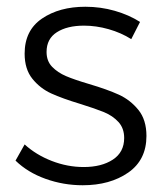

<svg xmlns="http://www.w3.org/2000/svg" viewBox="-20 -547 489 569"><path d="M229 -471Q179 -471 148.5 -451.5Q118 -432 118 -393Q118 -366 134.5 -349Q151 -332 175.5 -321.5Q200 -311 244 -298Q298 -282 332 -266.5Q366 -251 390 -221.5Q414 -192 414 -144Q414 -73 360 -35.5Q306 2 225 2Q168 2 115 -17Q62 -36 26 -71L53 -119Q87 -88 133.5 -70Q180 -52 228 -52Q281 -52 314.5 -74Q348 -96 348 -138Q348 -167 331 -185.5Q314 -204 288.5 -214.5Q263 -225 218 -239Q165 -255 132 -270Q99 -285 76 -313.5Q53 -342 53 -388Q53 -457 104.5 -492Q156 -527 233 -527Q278 -527 320 -515Q362 -503 395 -482L369 -431Q339 -450 302 -460.5Q265 -471 229 -471Z"/></svg>

Font: TypoPRO Montserrat
Style: Regular
Weight: 300
Designer: Julieta Ulanovsky
Foundry: Julieta Ulanovsky
Version: Version 6.001